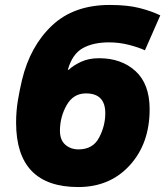

<svg xmlns="http://www.w3.org/2000/svg" viewBox="-20 -745 667 775"><path d="M584 -304Q584 -406 527 -458Q470 -510 380 -510Q338 -510 307 -495.5Q276 -481 257 -463L254 -464Q272 -527 314 -550.5Q356 -574 420 -574Q461 -574 500 -564Q539 -554 565 -542L627 -683Q592 -700 543.5 -712.5Q495 -725 423 -725Q278 -725 190 -642Q102 -559 69 -423Q59 -381 52 -338.5Q45 -296 45 -250Q45 10 296 10Q424 10 504 -78Q584 -166 584 -304ZM222 -217Q222 -273 249 -320.5Q276 -368 327 -368Q405 -368 405 -288Q405 -237 380 -189.5Q355 -142 297 -142Q265 -142 243.5 -161Q222 -180 222 -217Z"/></svg>

Font: Noto Sans Display SemiCondensed Black
Style: Italic
Weight: 900
Width: 4
Designer: Monotype Design team
Foundry: Monotype Imaging Inc.
Version: 1.000